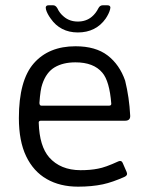

<svg xmlns="http://www.w3.org/2000/svg" viewBox="-20 -685 561 720"><path d="M397.3 -296.2Q390.7 -380.8 363.8 -412.3Q331.2 -451.3 262.7 -451.2Q216.7 -451.2 185.2 -432.7Q153.7 -414.2 138.7 -369.7Q131.3 -349.8 127.8 -298.7Q128.3 -288.7 135.5 -288.7H388.3Q397.7 -288.7 397.3 -296.2ZM125.3 -223.8Q128 -136.7 164.5 -94.8Q206.7 -47.2 281.7 -46.8Q318.7 -46.7 347.3 -52.5Q374.3 -57 424.2 -80Q435.5 -84.7 440 -74.2L455 -39.8Q460 -27.8 447.8 -22.2Q402.2 -1.7 365.8 6.2Q324.3 15 272.7 15Q204.8 15 155 -13.7Q105.2 -42.3 78 -99.2Q50.8 -156 50.8 -242.3Q50.8 -383.8 106.9 -447.7Q163 -511.5 263.2 -511.5Q338.5 -511.5 383.4 -477.2Q428.3 -442.8 449.3 -382.5Q464.8 -319.3 468.2 -251.8Q469.5 -232.5 449.5 -232.3H132.3Q124.2 -231.5 125.3 -223.8ZM272 -563.3Q239 -563.3 213.4 -576.5Q187.8 -589.7 170.2 -615.2Q156.8 -633.7 152.5 -649.2Q148.2 -665.2 162.7 -665.2H179.5Q188.5 -665.2 195 -654.2Q203.7 -635.2 219.5 -622.5Q241 -604.2 272 -604.2Q303.2 -604.2 324.7 -622.5Q339.5 -635 349 -654.2Q354.8 -665.2 365.2 -665.2H382.2Q397.8 -665.2 392.7 -649.2Q388.5 -633.5 376.2 -615.2Q358.3 -589.7 332.1 -576.5Q305.8 -563.3 272 -563.3Z"/></svg>

Font: Vivano Light
Style: Regular
Weight: 300
Designer: Joe Prince, Josias Burgherr
Version: Version 2.064;September 19, 2022;FontCreator 14.0.0.2877 64-